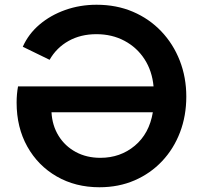

<svg xmlns="http://www.w3.org/2000/svg" viewBox="-20 -777 854 809"><path d="M399 12Q480 12 547 -17Q614 -46 663 -98Q712 -150 738.5 -219.5Q765 -289 765 -370Q765 -451 737.5 -521.5Q710 -592 659.5 -645Q609 -698 540 -727.5Q471 -757 387 -757Q317 -757 255 -735Q193 -713 146.5 -673.5Q100 -634 76 -580L189 -525Q218 -576 269 -604.5Q320 -633 386 -633Q452 -633 504.5 -605Q557 -577 589 -527.5Q621 -478 627 -413H56Q50 -380 50 -345Q50 -240 95 -159.5Q140 -79 219 -33.5Q298 12 399 12ZM403 -112Q345 -112 299.5 -136.5Q254 -161 227 -204.5Q200 -248 197 -304H624Q609 -214 548 -163Q487 -112 403 -112Z"/></svg>

Font: Plus Jakarta Sans
Style: Bold
Weight: 700
Designer: Gumpita Rahayu
Foundry: Tokotype
Version: Version 2.004; ttfautohint (v1.8.3)